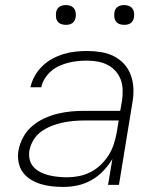

<svg xmlns="http://www.w3.org/2000/svg" viewBox="-20 -729 640 757"><path d="M230 8Q207 8 184 5.5Q161 3 140 -3.5Q119 -10 100.5 -21.5Q82 -33 69.5 -50.5Q57 -68 53 -90.5Q49 -113 53 -137Q58 -163 71.5 -188Q85 -213 106.5 -231.5Q128 -250 154 -262Q180 -274 206.5 -280.5Q233 -287 259.5 -289.5Q286 -292 312 -292H454L461 -331Q464 -352 463.5 -374Q463 -396 456 -415Q449 -434 435.5 -449Q422 -464 403.5 -473.5Q385 -483 364 -486.5Q343 -490 321 -490Q303 -490 285 -488Q267 -486 249 -481.5Q231 -477 213.5 -469Q196 -461 181.5 -448.5Q167 -436 156.5 -419Q146 -402 143 -385H100Q105 -408 117 -429.5Q129 -451 147 -468.5Q165 -486 186.5 -497.5Q208 -509 231 -516Q254 -523 277.5 -525.5Q301 -528 324 -528Q351 -528 378.5 -523.5Q406 -519 429.5 -507Q453 -495 470 -476Q487 -457 496 -432Q505 -407 506 -379.5Q507 -352 502 -324L449 0H406L423 -102Q408 -77 387 -55Q366 -33 340 -18.5Q314 -4 286 2Q258 8 230 8ZM244 -30Q267 -30 290.5 -34.5Q314 -39 336 -50Q358 -61 376 -78Q394 -95 407.5 -116Q421 -137 428.5 -160Q436 -183 440 -205L448 -254H313Q291 -254 269.5 -252Q248 -250 226.5 -245.5Q205 -241 183.5 -232.5Q162 -224 143 -210.5Q124 -197 112 -177Q100 -157 96 -136Q93 -117 97 -100Q101 -83 112.5 -70.5Q124 -58 140 -50Q156 -42 172.5 -38Q189 -34 207.5 -32Q226 -30 244 -30ZM470 -631Q460 -631 451.5 -634Q443 -637 437.5 -644Q432 -651 431 -660.5Q430 -670 431 -680Q432 -686 435 -692Q438 -698 444 -702Q450 -706 456.5 -707.5Q463 -709 469 -709Q479 -709 487.5 -706Q496 -703 501.5 -696Q507 -689 508.5 -679.5Q510 -670 508 -660Q507 -654 504 -648Q501 -642 495.5 -638Q490 -634 483 -632.5Q476 -631 470 -631ZM240 -631Q230 -631 221.5 -634Q213 -637 207.5 -644Q202 -651 201 -660.5Q200 -670 201 -680Q202 -686 205 -692Q208 -698 214 -702Q220 -706 226.5 -707.5Q233 -709 239 -709Q249 -709 257.5 -706Q266 -703 271.5 -696Q277 -689 278.5 -679.5Q280 -670 278 -660Q277 -654 274 -648Q271 -642 265.5 -638Q260 -634 253 -632.5Q246 -631 240 -631Z"/></svg>

Font: Iosevka Aile Extralight
Style: Italic
Weight: 200
Italic angle: -9°
Designer: Belleve Invis
Foundry: Belleve Invis
Version: Version 31.1.0; ttfautohint (v1.8.4)